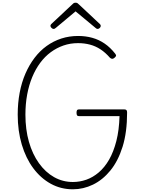

<svg xmlns="http://www.w3.org/2000/svg" viewBox="-20 -1381 1088 1420"><path d="M519 19Q430 19 355.5 -22Q281 -63 226 -137Q171 -211 141 -312Q111 -413 111 -533Q111 -619 125.5 -695.5Q140 -772 168 -836.5Q196 -901 235.5 -953Q275 -1005 325 -1041Q375 -1077 433.5 -1096Q492 -1115 558 -1115Q613 -1115 662 -1101.5Q711 -1088 753.5 -1059Q796 -1030 832 -984Q840 -974 838 -967.5Q836 -961 826 -953Q818 -946 810 -946Q802 -946 793 -954Q760 -992 723.5 -1016Q687 -1040 645.5 -1051Q604 -1062 557 -1062Q500 -1062 449.5 -1044.5Q399 -1027 355.5 -995Q312 -963 277.5 -916.5Q243 -870 218.5 -811Q194 -752 181 -682Q168 -612 168 -533Q168 -423 194 -332Q220 -241 268 -174Q316 -107 380 -71Q444 -35 519 -35Q570 -35 618.5 -52Q667 -69 710.5 -106Q754 -143 787 -200.5Q820 -258 840.5 -338Q861 -418 864 -522H565Q554 -522 550 -528Q546 -534 546 -547Q546 -561 550 -566.5Q554 -572 565 -572H898Q910 -572 915 -567Q920 -562 920 -549Q920 -402 886.5 -295.5Q853 -189 796 -119.5Q739 -50 667.5 -15.5Q596 19 519 19ZM376 -1167Q369 -1167 361 -1174.5Q353 -1182 353 -1190Q353 -1193 354.5 -1196.5Q356 -1200 359 -1203L514 -1348Q519 -1354 524.5 -1357.5Q530 -1361 539 -1361Q548 -1361 553 -1357.5Q558 -1354 564 -1348L720 -1202Q723 -1199 724 -1195.5Q725 -1192 725 -1189Q725 -1181 717.5 -1174Q710 -1167 702 -1167Q698 -1167 694 -1169Q690 -1171 686 -1175L539 -1297L393 -1175Q388 -1171 384.5 -1169Q381 -1167 376 -1167Z"/></svg>

Font: Playwrite FR Moderne ExtraLight
Style: Regular
Weight: 250
Version: Version 1.002